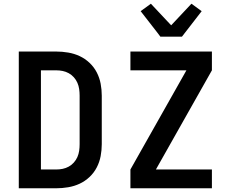

<svg xmlns="http://www.w3.org/2000/svg" viewBox="-20 -1012 1240 1032"><path d="M81 0V-735H282Q314 -735 346.5 -729.5Q379 -724 408 -710.5Q437 -697 461 -674.5Q485 -652 500 -623Q515 -594 521 -562Q527 -530 527 -498V-237Q527 -205 521 -173Q515 -141 500 -112Q485 -83 461 -60.5Q437 -38 408 -24.5Q379 -11 346.5 -5.5Q314 0 282 0ZM200 -101H282Q300 -101 317 -104.5Q334 -108 349.5 -116.5Q365 -125 377 -138.5Q389 -152 396 -168Q403 -184 405.5 -201.5Q408 -219 408 -237V-498Q408 -516 405.5 -533.5Q403 -551 396 -567Q389 -583 377 -596.5Q365 -610 349.5 -618.5Q334 -627 317 -630.5Q300 -634 282 -634H200ZM681 0V-101L982 -634H681V-735H1119V-634L818 -101H1119V0ZM842 -815 827 -835 736 -952 791 -992 900 -876 1009 -992 1064 -952 958 -815Z"/></svg>

Font: Iosevka Aile
Style: Bold
Weight: 700
Designer: Belleve Invis
Foundry: Belleve Invis
Version: Version 28.0.1; ttfautohint (v1.8.4)